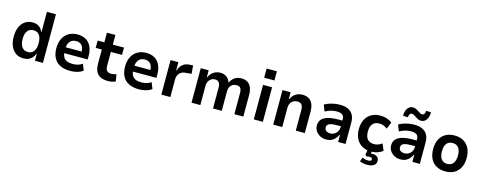

<svg xmlns="http://www.w3.org/2000/svg" viewBox="-33 -1614 6742 2691"><g transform="rotate(15 3338.0 -269.0)"><path d="M261 10Q195 10 148 -23Q101 -56 76.5 -114.5Q52 -173 52 -251Q52 -327 76 -385.5Q100 -444 147 -477.5Q194 -511 258 -511Q316 -511 352.5 -484.5Q389 -458 408 -411H412V-705H543V0H427V-100H422Q400 -44 359.5 -17Q319 10 261 10ZM298 -92Q356 -92 385 -134Q414 -176 414 -251Q414 -325 385 -366.5Q356 -408 298 -408Q241 -408 211 -367Q181 -326 181 -251Q181 -176 211 -134Q241 -92 298 -92Z M941 10Q853 10 792.5 -20Q732 -50 701.5 -108.5Q671 -167 671 -250Q671 -326 699 -385Q727 -444 781.5 -477.5Q836 -511 914 -511Q983 -511 1033.5 -481Q1084 -451 1110.5 -394Q1137 -337 1137 -255V-209H774V-294H1041L1027 -275Q1027 -351 997.5 -383.5Q968 -416 914 -416Q879 -416 852 -400Q825 -384 809.5 -351.5Q794 -319 794 -267V-243Q794 -189 811 -156.5Q828 -124 862 -108.5Q896 -93 947 -93Q983 -93 1020 -102Q1057 -111 1087 -134L1124 -43Q1084 -14 1036 -2Q988 10 941 10Z M1484 10Q1387 10 1339.5 -39Q1292 -88 1292 -183V-395H1203V-501H1300V-641H1423V-501H1585V-395H1423V-188Q1423 -142 1444.5 -121Q1466 -100 1507 -100Q1525 -100 1544 -104Q1563 -108 1579 -114L1597 -13Q1573 -1 1544 4.5Q1515 10 1484 10Z M1938 10Q1850 10 1789.5 -20Q1729 -50 1698.5 -108.5Q1668 -167 1668 -250Q1668 -326 1696 -385Q1724 -444 1778.5 -477.5Q1833 -511 1911 -511Q1980 -511 2030.5 -481Q2081 -451 2107.5 -394Q2134 -337 2134 -255V-209H1771V-294H2038L2024 -275Q2024 -351 1994.5 -383.5Q1965 -416 1911 -416Q1876 -416 1849 -400Q1822 -384 1806.5 -351.5Q1791 -319 1791 -267V-243Q1791 -189 1808 -156.5Q1825 -124 1859 -108.5Q1893 -93 1944 -93Q1980 -93 2017 -102Q2054 -111 2084 -134L2121 -43Q2081 -14 2033 -2Q1985 10 1938 10Z M2261 0V-501H2374V-381H2379Q2395 -435 2432.5 -469Q2470 -503 2527 -507L2585 -511L2596 -391L2506 -383Q2452 -379 2422 -343.5Q2392 -308 2392 -254V0Z M2699 0V-501H2814V-401H2819Q2832 -432 2855.5 -457Q2879 -482 2910.5 -496.5Q2942 -511 2981 -511Q3037 -511 3075 -482.5Q3113 -454 3125 -408H3130Q3147 -450 3187 -480.5Q3227 -511 3289 -511Q3339 -511 3375.5 -489.5Q3412 -468 3431.5 -423.5Q3451 -379 3451 -310V0H3321V-303Q3321 -355 3304 -378Q3287 -401 3246 -401Q3214 -401 3189.5 -386.5Q3165 -372 3151.5 -346.5Q3138 -321 3138 -289V0H3011V-303Q3011 -354 2990.5 -377.5Q2970 -401 2935 -401Q2903 -401 2879 -385Q2855 -369 2841 -343.5Q2827 -318 2827 -291V0Z M3592 -602V-735H3741V-602ZM3603 0V-501H3734V0Z M3885 0V-501H4003V-403H4008Q4030 -452 4073.5 -481.5Q4117 -511 4173 -511Q4227 -511 4265 -489.5Q4303 -468 4323 -423.5Q4343 -379 4343 -310V0H4212V-303Q4212 -336 4203 -357.5Q4194 -379 4175.5 -390Q4157 -401 4129 -401Q4097 -401 4071.5 -386Q4046 -371 4031 -344.5Q4016 -318 4016 -286V0Z M4654 10Q4605 10 4564.5 -11.5Q4524 -33 4501 -68.5Q4478 -104 4478 -149Q4478 -201 4508.5 -236Q4539 -271 4600 -288Q4661 -305 4753 -305H4824V-223H4767Q4725 -223 4695 -220Q4665 -217 4645 -209Q4625 -201 4615 -187.5Q4605 -174 4605 -153Q4605 -119 4629.5 -103Q4654 -87 4690 -87Q4720 -87 4747 -103Q4774 -119 4790 -146Q4806 -173 4806 -205V-327Q4806 -373 4777.5 -391Q4749 -409 4694 -409Q4657 -409 4617.5 -398.5Q4578 -388 4532 -363L4496 -455Q4531 -474 4566.5 -486Q4602 -498 4641 -504.5Q4680 -511 4721 -511Q4785 -511 4833 -490Q4881 -469 4907.5 -425Q4934 -381 4934 -311V0H4826V-102H4820Q4805 -70 4782 -44.5Q4759 -19 4728 -4.5Q4697 10 4654 10Z M5304 10Q5229 10 5174.5 -21.5Q5120 -53 5090 -111Q5060 -169 5060 -250Q5060 -330 5090 -389Q5120 -448 5175 -479.5Q5230 -511 5304 -511Q5357 -511 5402 -495.5Q5447 -480 5476 -455L5436 -357Q5411 -377 5381 -388.5Q5351 -400 5320 -400Q5258 -400 5224.5 -363Q5191 -326 5191 -249Q5191 -173 5225 -137Q5259 -101 5319 -101Q5351 -101 5380.5 -112.5Q5410 -124 5433 -142L5474 -45Q5445 -20 5401 -5Q5357 10 5304 10ZM5301 204Q5274 204 5243.5 198.5Q5213 193 5193 183L5213 123Q5230 131 5251.5 136.5Q5273 142 5299 142Q5322 142 5334 135.5Q5346 129 5346 113Q5346 99 5334.5 92.5Q5323 86 5306 86Q5299 86 5285.5 88Q5272 90 5261 92L5242 74L5257 -20H5321L5309 63L5280 45Q5289 40 5306 38Q5323 36 5341 36Q5363 36 5383.5 44Q5404 52 5417 69Q5430 86 5430 114Q5430 145 5413.5 165Q5397 185 5368 194.5Q5339 204 5301 204Z M5732 10Q5683 10 5642.5 -11.5Q5602 -33 5579 -68.5Q5556 -104 5556 -149Q5556 -201 5586.5 -236Q5617 -271 5678 -288Q5739 -305 5831 -305H5902V-223H5845Q5803 -223 5773 -220Q5743 -217 5723 -209Q5703 -201 5693 -187.5Q5683 -174 5683 -153Q5683 -119 5707.5 -103Q5732 -87 5768 -87Q5798 -87 5825 -103Q5852 -119 5868 -146Q5884 -173 5884 -205V-327Q5884 -373 5855.5 -391Q5827 -409 5772 -409Q5735 -409 5695.5 -398.5Q5656 -388 5610 -363L5574 -455Q5609 -474 5644.5 -486Q5680 -498 5719 -504.5Q5758 -511 5799 -511Q5863 -511 5911 -490Q5959 -469 5985.5 -425Q6012 -381 6012 -311V0H5904V-102H5898Q5883 -70 5860 -44.5Q5837 -19 5806 -4.5Q5775 10 5732 10ZM5680 -587 5609 -592Q5611 -660 5639.5 -700Q5668 -740 5717 -740Q5745 -740 5766 -728Q5787 -716 5804 -705Q5817 -697 5831.5 -688Q5846 -679 5862 -679Q5884 -679 5893 -695.5Q5902 -712 5906 -742L5977 -738Q5975 -669 5947 -628.5Q5919 -588 5870 -588Q5841 -588 5819.5 -600.5Q5798 -613 5782 -624Q5768 -633 5754 -641.5Q5740 -650 5724 -650Q5703 -650 5693.5 -634Q5684 -618 5680 -587Z M6382 10Q6306 10 6251 -21.5Q6196 -53 6167 -111.5Q6138 -170 6138 -251Q6138 -332 6167 -390Q6196 -448 6251 -479.5Q6306 -511 6381 -511Q6458 -511 6512 -479.5Q6566 -448 6595.5 -390Q6625 -332 6625 -251Q6625 -170 6596 -111.5Q6567 -53 6512.5 -21.5Q6458 10 6382 10ZM6381 -99Q6437 -99 6467.5 -138Q6498 -177 6498 -252Q6498 -326 6468 -364Q6438 -402 6382 -402Q6325 -402 6295 -364Q6265 -326 6265 -252Q6265 -177 6295.5 -138Q6326 -99 6381 -99Z"/></g></svg>

Font: Nunito Sans 7pt SemiCondensed
Style: Bold
Weight: 700
Width: 4
Designer: Vernon Adams
Foundry: Vernon Adams
Version: Version 3.101;gftools[0.9.27]